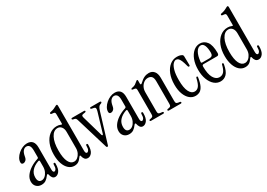

<svg xmlns="http://www.w3.org/2000/svg" viewBox="3 -1529 3241 2327"><g transform="rotate(-30 1623.5 -365.5)"><path d="M120 9Q78 9 51 -17.5Q24 -44 24 -88Q24 -131 51 -169.5Q78 -208 125 -239Q172 -270 232 -289Q245 -293 245 -306V-397Q245 -445 230 -465.5Q215 -486 189 -486Q164 -486 143.5 -463.5Q123 -441 114 -388Q109 -356 92.5 -341.5Q76 -327 59 -327Q31 -327 31 -355Q31 -384 47.5 -412.5Q64 -441 91 -464.5Q118 -488 150 -502Q182 -516 214 -516Q313 -516 313 -401V-95Q313 -53 334 -53Q347 -53 358 -70.5Q369 -88 369 -130Q369 -146 382 -146Q394 -146 394 -129Q394 -56 368.5 -23.5Q343 9 311 9Q287 9 273 -10.5Q259 -30 254 -57Q253 -67 245.5 -67.5Q238 -68 231 -58Q207 -25 182 -8Q157 9 120 9ZM147 -37Q173 -37 195 -55.5Q217 -74 231 -105Q245 -136 245 -175V-248Q245 -267 224 -259Q163 -237 129.5 -198.5Q96 -160 96 -106Q96 -37 147 -37Z M580 9Q536 9 501.5 -21.5Q467 -52 448 -106.5Q429 -161 429 -233Q429 -317 455 -380.5Q481 -444 527 -480Q573 -516 631 -516Q645 -516 659 -513.5Q673 -511 686 -505Q702 -497 702 -512V-640Q702 -658 696.5 -665Q691 -672 677 -673L651 -676Q640 -678 640 -688Q640 -698 651 -700Q683 -706 702.5 -714Q722 -722 735 -730Q751 -740 759 -740Q770 -740 770 -724V-95Q770 -53 791 -53Q804 -53 815 -70.5Q826 -88 826 -130Q826 -146 839 -146Q851 -146 851 -129Q851 -56 826 -23.5Q801 9 769 9Q740 9 725 -10.5Q710 -30 705 -57Q704 -65 698 -65.5Q692 -66 687 -58Q659 -19 636 -5Q613 9 580 9ZM602 -37Q628 -37 650.5 -54.5Q673 -72 687.5 -102Q702 -132 702 -169V-394Q702 -439 681.5 -465Q661 -491 628 -491Q572 -491 537.5 -425.5Q503 -360 503 -247Q503 -144 529.5 -90.5Q556 -37 602 -37Z M1040 9Q1031 9 1027 -2L894 -443Q887 -467 880.5 -474Q874 -481 860 -484L845 -487Q832 -490 832 -500Q832 -510 846 -510H1011Q1025 -510 1025 -500Q1025 -489 1012 -487L996 -485Q972 -482 966 -473.5Q960 -465 966 -443L1049 -154Q1052 -143 1059 -143Q1066 -143 1069 -154L1150 -425Q1158 -452 1154.5 -465.5Q1151 -479 1126 -483L1105 -487Q1092 -490 1092 -500Q1092 -510 1106 -510H1233Q1247 -510 1247 -499Q1247 -489 1235 -485L1226 -482Q1211 -477 1200.5 -464Q1190 -451 1180 -419L1053 -2Q1049 9 1040 9Z M1347 9Q1305 9 1278 -17.5Q1251 -44 1251 -88Q1251 -131 1278 -169.5Q1305 -208 1352 -239Q1399 -270 1459 -289Q1472 -293 1472 -306V-397Q1472 -445 1457 -465.5Q1442 -486 1416 -486Q1391 -486 1370.5 -463.5Q1350 -441 1341 -388Q1336 -356 1319.5 -341.5Q1303 -327 1286 -327Q1258 -327 1258 -355Q1258 -384 1274.5 -412.5Q1291 -441 1318 -464.5Q1345 -488 1377 -502Q1409 -516 1441 -516Q1540 -516 1540 -401V-95Q1540 -53 1561 -53Q1574 -53 1585 -70.5Q1596 -88 1596 -130Q1596 -146 1609 -146Q1621 -146 1621 -129Q1621 -56 1595.5 -23.5Q1570 9 1538 9Q1514 9 1500 -10.5Q1486 -30 1481 -57Q1480 -67 1472.5 -67.5Q1465 -68 1458 -58Q1434 -25 1409 -8Q1384 9 1347 9ZM1374 -37Q1400 -37 1422 -55.5Q1444 -74 1458 -105Q1472 -136 1472 -175V-248Q1472 -267 1451 -259Q1390 -237 1356.5 -198.5Q1323 -160 1323 -106Q1323 -37 1374 -37Z M1656 0Q1641 0 1641 -11Q1641 -20 1654 -23L1666 -25Q1687 -29 1693.5 -37.5Q1700 -46 1700 -67V-403Q1700 -421 1694.5 -427.5Q1689 -434 1675 -436L1654 -439Q1641 -440 1641 -450Q1641 -458 1657 -461Q1688 -466 1704.5 -477Q1721 -488 1739 -504Q1748 -513 1754 -513Q1763 -513 1763 -501V-456Q1763 -447 1769.5 -444.5Q1776 -442 1784 -450Q1824 -488 1854.5 -502Q1885 -516 1919 -516Q1964 -516 1991 -484.5Q2018 -453 2018 -392V-67Q2018 -46 2024.5 -37.5Q2031 -29 2052 -26L2074 -23Q2085 -21 2085 -11Q2085 0 2073 0H1905Q1891 0 1891 -11Q1891 -21 1902 -23L1916 -25Q1937 -28 1943.5 -37Q1950 -46 1950 -67V-381Q1950 -430 1932 -450Q1914 -470 1881 -470Q1849 -470 1823.5 -451.5Q1798 -433 1783 -402.5Q1768 -372 1768 -335V-67Q1768 -46 1774.5 -37Q1781 -28 1802 -26L1829 -23Q1840 -21 1840 -12Q1840 0 1825 0Z M2276 9Q2232 9 2196.5 -20.5Q2161 -50 2140 -105Q2119 -160 2119 -236Q2119 -321 2144.5 -384Q2170 -447 2214 -481.5Q2258 -516 2312 -516Q2358 -516 2384 -498Q2394 -491 2394 -476L2396 -354Q2396 -339 2384 -339Q2373 -339 2370 -352Q2356 -407 2343 -437Q2330 -467 2316 -478.5Q2302 -490 2285 -490Q2265 -490 2243.5 -467Q2222 -444 2207.5 -392.5Q2193 -341 2193 -257Q2193 -150 2220.5 -96Q2248 -42 2292 -42Q2327 -42 2350.5 -71Q2374 -100 2391 -176Q2394 -187 2403 -187Q2415 -187 2412 -167Q2401 -97 2381.5 -58.5Q2362 -20 2335.5 -5.5Q2309 9 2276 9Z M2627 9Q2579 9 2541 -23Q2503 -55 2480.5 -113.5Q2458 -172 2458 -249Q2458 -328 2481 -388Q2504 -448 2544 -482Q2584 -516 2633 -516Q2692 -516 2728.5 -467.5Q2765 -419 2765 -310Q2765 -277 2740 -277H2550Q2530 -277 2530 -254Q2530 -148 2561 -95Q2592 -42 2640 -42Q2678 -42 2702 -69Q2726 -96 2741 -160Q2744 -171 2754 -171Q2766 -171 2763 -151Q2747 -62 2712 -26.5Q2677 9 2627 9ZM2547 -302H2648Q2696 -302 2696 -352Q2696 -417 2680 -454Q2664 -491 2632 -491Q2593 -491 2566.5 -446Q2540 -401 2532 -318Q2530 -302 2547 -302Z M2971 9Q2927 9 2892.5 -21.5Q2858 -52 2839 -106.5Q2820 -161 2820 -233Q2820 -317 2846 -380.5Q2872 -444 2918 -480Q2964 -516 3022 -516Q3036 -516 3050 -513.5Q3064 -511 3077 -505Q3093 -497 3093 -512V-640Q3093 -658 3087.5 -665Q3082 -672 3068 -673L3042 -676Q3031 -678 3031 -688Q3031 -698 3042 -700Q3074 -706 3093.5 -714Q3113 -722 3126 -730Q3142 -740 3150 -740Q3161 -740 3161 -724V-95Q3161 -53 3182 -53Q3195 -53 3206 -70.5Q3217 -88 3217 -130Q3217 -146 3230 -146Q3242 -146 3242 -129Q3242 -56 3217 -23.5Q3192 9 3160 9Q3131 9 3116 -10.5Q3101 -30 3096 -57Q3095 -65 3089 -65.5Q3083 -66 3078 -58Q3050 -19 3027 -5Q3004 9 2971 9ZM2993 -37Q3019 -37 3041.5 -54.5Q3064 -72 3078.5 -102Q3093 -132 3093 -169V-394Q3093 -439 3072.5 -465Q3052 -491 3019 -491Q2963 -491 2928.5 -425.5Q2894 -360 2894 -247Q2894 -144 2920.5 -90.5Q2947 -37 2993 -37Z"/></g></svg>

Font: Instrument Serif
Style: Regular
Weight: 400
Designer: Rodrigo Fuenzalida
Foundry: fragTYPE
Version: Version 1.000; ttfautohint (v1.8.4.7-5d5b);gftools[0.9.27]